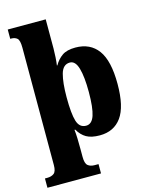

<svg xmlns="http://www.w3.org/2000/svg" viewBox="-143 -849 913 1177"><g transform="rotate(-15 313.5 -260.0)"><path d="M8 240V181H23Q49 181 65.5 168.5Q82 156 82 116V-629Q82 -676 68 -688.5Q54 -701 31 -701H24V-760H265V-575Q265 -550 263 -519.5Q261 -489 258 -469H261Q281 -504 311 -525Q341 -546 395 -546Q489 -546 538.5 -478.5Q588 -411 588 -264Q588 -120 540 -53.5Q492 13 402 13Q349 13 317.5 -5Q286 -23 265 -60H260Q263 -36 264 -3Q265 30 265 63V113Q265 155 281 168Q297 181 323 181H348V240ZM336 -66Q373 -66 389 -114Q405 -162 405 -262Q405 -358 389.5 -412Q374 -466 339 -466Q295 -466 280 -412Q265 -358 265 -265Q265 -161 279.5 -113.5Q294 -66 336 -66Z"/></g></svg>

Font: Noto Serif Thai SemiCondensed Black
Style: Regular
Weight: 900
Width: 4
Designer: Monotype Design Team
Foundry: Monotype Imaging Inc.
Version: Version 2.002; ttfautohint (v1.8.4.7-5d5b)